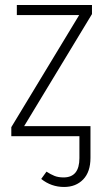

<svg xmlns="http://www.w3.org/2000/svg" viewBox="-20 -542 416 764"><path d="M346 -486 76 -40H340V86Q340 142 311 172Q282 202 235 202Q184 202 144 170L165 141Q182 152 197 158Q212 164 233 164Q296 164 296 87V0H25V-36L295 -482H47V-522H346Z"/></svg>

Font: Fira Sans Condensed ExtraLight
Style: Regular
Weight: 275
Width: 3
Designer: Carrois Corporate & Edenspiekermann AG
Foundry: Carrois Corporate GbR & Edenspiekermann AG
Version: Version 4.203